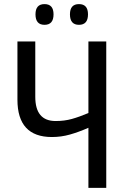

<svg xmlns="http://www.w3.org/2000/svg" viewBox="-20 -916 625 936"><path d="M365 -795Q409 -795 409 -846Q409 -896 365 -896Q321 -896 321 -846Q321 -795 365 -795ZM197 -795Q241 -795 241 -846Q241 -896 197 -896Q153 -896 153 -846Q153 -795 197 -795ZM498 -714H411V-365Q366 -346 330 -336Q294 -326 251 -326Q152 -326 152 -444V-714H65V-430Q65 -248 233 -248Q278 -248 320.5 -260Q363 -272 411 -293V0H498Z"/></svg>

Font: Noto Sans Display SemiCondensed
Style: Regular
Weight: 400
Width: 4
Designer: Monotype Design team
Foundry: Monotype Imaging Inc.
Version: 1.000